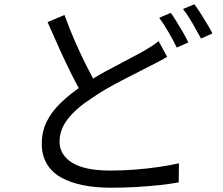

<svg xmlns="http://www.w3.org/2000/svg" viewBox="-20 -835 1040 896"><path d="M760 -570Q744 -560 725 -550Q706 -540 684 -529Q650 -511 604 -488Q558 -465 506.5 -437Q455 -409 407 -376Q337 -331 297.5 -281Q258 -231 258 -174Q258 -112 317 -75.5Q376 -39 495 -39Q550 -39 609 -43.5Q668 -48 722.5 -56Q777 -64 815 -73L814 16Q777 23 727 28.5Q677 34 619 37.5Q561 41 498 41Q428 41 369 29.5Q310 18 266.5 -6Q223 -30 199 -69.5Q175 -109 175 -165Q175 -220 197.5 -266.5Q220 -313 263.5 -355Q307 -397 365 -436Q416 -471 469 -500Q522 -529 569.5 -553.5Q617 -578 649 -596Q670 -608 687 -619Q704 -630 720 -643ZM281 -765Q304 -701 331 -639.5Q358 -578 385 -525Q412 -472 435 -432L367 -391Q342 -432 314 -488Q286 -544 257.5 -607Q229 -670 202 -732ZM777 -775Q790 -757 805 -732.5Q820 -708 834.5 -683Q849 -658 859 -637L805 -613Q790 -644 767 -684Q744 -724 723 -752ZM887 -815Q901 -797 916.5 -772Q932 -747 947 -722.5Q962 -698 971 -679L918 -655Q901 -687 878.5 -726Q856 -765 834 -793Z"/></svg>

Font: Noto Sans TC
Style: Regular
Weight: 400
Designer: Ryoko NISHIZUKA  (kana, bopomofo & ideographs); Paul D. Hunt (Latin, Greek & Cyrillic); Sandoll Communications , Soo-you
Foundry: Adobe
Version: Version 2.004-H2;hotconv 1.0.118;makeotfexe 2.5.65603